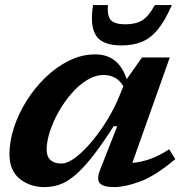

<svg xmlns="http://www.w3.org/2000/svg" viewBox="-20 -750 745 782"><path d="M388.5 -60.5 457.5 -236H443Q392.5 -157 353 -107.8Q313.5 -58.5 281.2 -32.5Q249 -6.5 219.8 2.8Q190.5 12 160.5 12Q102.5 12 60.5 -21.5Q18.5 -55 18.5 -122.5Q18.5 -174.5 37 -231Q55.5 -287.5 88.8 -340.2Q122 -393 166.2 -435.5Q210.5 -478 261.8 -503.2Q313 -528.5 368 -528.5Q463 -528.5 496 -427.5L558.5 -516H671.5L519 -86.5Q554.5 -89.5 591 -102.2Q627.5 -115 669 -142L694 -102Q612.5 -33.5 550.8 -10.8Q489 12 445 12Q400 12 386.2 -4.2Q372.5 -20.5 388.5 -60.5ZM170 -141Q170 -112 185.8 -98Q201.5 -84 229.5 -84Q255.5 -84 288.5 -109.2Q321.5 -134.5 355.8 -175.8Q390 -217 419.8 -266.5Q449.5 -316 468.5 -364.5L482.5 -399Q466 -425 446 -434.8Q426 -444.5 402.5 -444.5Q368 -444.5 334.2 -423.8Q300.5 -403 271 -369Q241.5 -335 218.8 -294.5Q196 -254 183 -213.8Q170 -173.5 170 -141ZM491 -651Q534 -651 560.2 -667.8Q586.5 -684.5 610.5 -729.5H680Q652.5 -666.5 623.5 -630.8Q594.5 -595 558.5 -580Q522.5 -565 474.5 -565Q397.5 -565 371.5 -604.5Q345.5 -644 359 -729.5H419.5Q416 -684.5 431.8 -667.8Q447.5 -651 491 -651Z"/></svg>

Font: Newsreader 6pt SemiBold
Style: Italic
Weight: 600
Italic angle: -17°
Designer: Hugues Gentile
Foundry: Production Type
Version: Version 1.003; ttfautohint (v1.8.3)